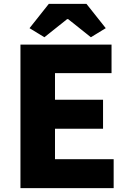

<svg xmlns="http://www.w3.org/2000/svg" viewBox="-20 -975 670 995"><path d="M86 0H569V-150H265V-308H514V-458H265V-596H558V-744H86ZM133 -829 210 -782 328 -876H333L451 -782L528 -829L428 -955H233Z"/></svg>

Font: Noto Sans CJK Black
Style: Bold
Weight: 900
Designer: Ryoko NISHIZUKA (kana & ideographs); Paul D. Hunt (Latin, Greek & Cyrillic); Wenlong ZHANG (bopomofo); Sandoll Communica
Foundry: Adobe Systems Incorporated
Version: Version 1.000;PS 1;hotconv 1.0.78;makeotf.lib2.5.61930